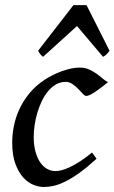

<svg xmlns="http://www.w3.org/2000/svg" viewBox="-20 -727 457 767"><path d="M412.1 -399.4Q401.9 -391.1 389.4 -381.3Q377 -371.6 365 -363.3Q353 -355 342.3 -349.4Q331.5 -343.8 324.7 -343.8Q318.8 -343.8 310.8 -352.5Q302.7 -361.3 292.5 -371.8Q282.2 -382.3 269.8 -391.1Q257.3 -399.9 242.2 -399.9Q221.2 -399.9 203.9 -389.9Q186.5 -379.9 172.4 -363Q158.2 -346.2 147.5 -324Q136.7 -301.8 129.4 -277.3Q122.1 -252.9 118.4 -227.8Q114.7 -202.6 114.7 -179.7Q114.7 -147.9 121.3 -122.8Q127.9 -97.7 139.4 -80.1Q150.9 -62.5 167 -53Q183.1 -43.5 202.1 -43.5Q212.4 -43.5 226.6 -47.1Q240.7 -50.8 259 -59.3Q277.3 -67.9 299.3 -82Q321.3 -96.2 347.7 -117.7Q351.6 -112.3 357.4 -104.5Q363.3 -96.7 365.7 -92.8Q327.6 -58.1 296.9 -36.1Q266.1 -14.2 240.7 -1.7Q215.3 10.7 194.3 15.4Q173.3 20 154.3 20Q136.2 20 114.5 11.7Q92.8 3.4 73.7 -17.1Q54.7 -37.6 41.7 -71.8Q28.8 -106 28.8 -157.2Q28.8 -189.9 35.6 -224.4Q42.5 -258.8 57.9 -291.7Q73.2 -324.7 97.9 -354.7Q122.6 -384.8 158.7 -408.7Q172.4 -417.5 189.5 -426.3Q206.5 -435.1 225.1 -441.9Q243.7 -448.7 262.5 -452.9Q281.2 -457 298.3 -457Q319.8 -457 336.7 -449.2Q353.5 -441.4 367.2 -431.4Q380.9 -421.4 391.8 -411.9Q402.8 -402.3 412.1 -399.4ZM417.5 -524.4Q410.6 -514.6 405 -509.3Q399.4 -503.9 391.6 -500L287.6 -623L151.9 -500Q147.5 -502.9 142.3 -508.8Q137.2 -514.6 132.3 -524.4L273.4 -706.5H325.7Z"/></svg>

Font: Gentium Book Basic
Style: Italic
Weight: 400
Italic angle: -8°
Designer: J. Victor Gaultney and Annie Olsen
Foundry: SIL International
Version: Version 1.102; 2013; Maintenance release